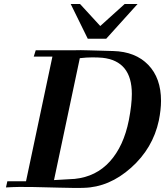

<svg xmlns="http://www.w3.org/2000/svg" viewBox="-20 -941 831 967"><path d="M780 -334Q750 -194 640 -96Q530 2 402 5Q382 6 350 5.5Q318 5 274 4Q167 1 150 1Q113 0 78 0.5Q43 1 10 3L17 -28H111L244 -656H150L160 -688H362Q380 -689 427 -687.5Q474 -686 550 -684Q662 -681 726.5 -614.5Q791 -548 791 -433Q791 -389 780 -334ZM629 -336Q644 -414 644 -468Q644 -634 496 -650Q473 -652 444.5 -652Q416 -652 382 -648L252 -34Q286 -36 356 -40Q464 -51 533.5 -128Q603 -205 629 -336ZM336 -921H383L485 -810L608 -921H673L515 -746H422Z"/></svg>

Font: GFS Didot
Style: Bold Italic
Weight: 700
Italic angle: -12°
Designer: Designed by Takis Katsoulidis and George D. Matthiopoulos.
Foundry: Designed by Takis Katsoulidis and George D. Matthiopoulos.
Version: Version 1.0